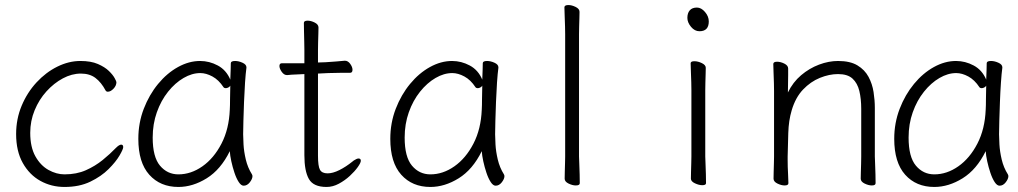

<svg xmlns="http://www.w3.org/2000/svg" viewBox="-20 -726 4040 762"><path d="M469 -142Q469 -134 454.5 -109Q440 -84 411 -55Q382 -26 338.5 -5Q295 16 236 16Q184 16 140.5 -8Q97 -32 70.5 -79Q44 -126 44 -194Q44 -254 66 -306.5Q88 -359 125 -399Q162 -439 207.5 -461.5Q253 -484 299 -484Q341 -484 368.5 -472Q396 -460 412 -444.5Q428 -429 435 -416Q442 -403 442 -400Q442 -386 430.5 -374Q419 -362 408 -362Q402 -362 399 -367Q382 -399 359 -416.5Q336 -434 301 -434Q265 -434 229.5 -415Q194 -396 164.5 -363.5Q135 -331 117.5 -288.5Q100 -246 100 -199Q100 -142 120.5 -105.5Q141 -69 172.5 -51.5Q204 -34 236 -34Q284 -34 321 -50.5Q358 -67 387.5 -91Q417 -115 440 -139Q453 -152 461 -152Q469 -152 469 -142Z M958 -457Q955 -435 952.5 -398.5Q950 -362 948.5 -321.5Q947 -281 946 -246Q945 -211 945 -193Q945 -180 946.5 -152.5Q948 -125 955.5 -93Q963 -61 980 -34Q982 -30 982 -27Q982 -16 971.5 -2.5Q961 11 947 11Q937 11 927.5 -3.5Q918 -18 910.5 -40.5Q903 -63 898 -86Q893 -109 892 -126Q856 -53 800.5 -18.5Q745 16 688 16Q616 16 572.5 -32.5Q529 -81 529 -175Q529 -238 550.5 -294Q572 -350 607.5 -393Q643 -436 686.5 -460Q730 -484 774 -484Q811 -484 844.5 -466Q878 -448 894 -410Q895 -433 895.5 -450.5Q896 -468 896 -475Q896 -484 913 -484Q927 -484 942.5 -477Q958 -470 958 -459ZM894 -386Q892 -382 886.5 -379Q881 -376 876 -376Q870 -376 867 -380Q848 -409 823 -422.5Q798 -436 775 -436Q742 -436 708.5 -416.5Q675 -397 647 -362Q619 -327 602.5 -280.5Q586 -234 586 -180Q586 -103 615 -68.5Q644 -34 688 -34Q738 -34 783.5 -66Q829 -98 859 -156Q889 -214 892 -291Q893 -306 893 -333.5Q893 -361 894 -386Z M1384 -89Q1396 -97 1403 -97Q1412 -97 1412 -88Q1412 -80 1400 -63Q1388 -46 1368.5 -28Q1349 -10 1325 3Q1301 16 1276 16Q1224 16 1206 -15.5Q1188 -47 1188 -110V-432Q1177 -431 1157 -430.5Q1137 -430 1120 -428H1119Q1107 -428 1098 -441Q1089 -454 1089 -464Q1089 -475 1099 -475H1188V-528Q1188 -538 1187.5 -559Q1187 -580 1186.5 -602Q1186 -624 1186 -635Q1186 -644 1201 -644Q1214 -644 1229 -636.5Q1244 -629 1244 -617Q1244 -609 1243.5 -592.5Q1243 -576 1242.5 -558Q1242 -540 1242 -528V-478L1272 -479Q1290 -480 1314 -482Q1338 -484 1348 -485H1349Q1361 -485 1370 -472.5Q1379 -460 1379 -449Q1379 -437 1369 -437Q1359 -437 1331 -437Q1303 -437 1283 -436L1242 -434V-108Q1242 -66 1250 -52Q1258 -38 1280 -38Q1301 -38 1327 -51Q1353 -64 1379 -85Z M1958 -457Q1955 -435 1952.5 -398.5Q1950 -362 1948.5 -321.5Q1947 -281 1946 -246Q1945 -211 1945 -193Q1945 -180 1946.5 -152.5Q1948 -125 1955.5 -93Q1963 -61 1980 -34Q1982 -30 1982 -27Q1982 -16 1971.5 -2.5Q1961 11 1947 11Q1937 11 1927.5 -3.5Q1918 -18 1910.5 -40.5Q1903 -63 1898 -86Q1893 -109 1892 -126Q1856 -53 1800.5 -18.5Q1745 16 1688 16Q1616 16 1572.5 -32.5Q1529 -81 1529 -175Q1529 -238 1550.5 -294Q1572 -350 1607.5 -393Q1643 -436 1686.5 -460Q1730 -484 1774 -484Q1811 -484 1844.5 -466Q1878 -448 1894 -410Q1895 -433 1895.5 -450.5Q1896 -468 1896 -475Q1896 -484 1913 -484Q1927 -484 1942.5 -477Q1958 -470 1958 -459ZM1894 -386Q1892 -382 1886.5 -379Q1881 -376 1876 -376Q1870 -376 1867 -380Q1848 -409 1823 -422.5Q1798 -436 1775 -436Q1742 -436 1708.5 -416.5Q1675 -397 1647 -362Q1619 -327 1602.5 -280.5Q1586 -234 1586 -180Q1586 -103 1615 -68.5Q1644 -34 1688 -34Q1738 -34 1783.5 -66Q1829 -98 1859 -156Q1889 -214 1892 -291Q1893 -306 1893 -333.5Q1893 -361 1894 -386Z M2223 -590Q2223 -600 2222.5 -621Q2222 -642 2221 -664Q2220 -686 2220 -697Q2220 -706 2236 -706Q2249 -706 2264.5 -698.5Q2280 -691 2280 -679Q2280 -671 2279.5 -654.5Q2279 -638 2278.5 -620Q2278 -602 2278 -590V-105Q2278 -99 2279 -78Q2280 -57 2280.5 -34Q2281 -11 2281 1Q2281 10 2265 10Q2252 10 2236.5 2.5Q2221 -5 2221 -17Q2221 -25 2221.5 -43.5Q2222 -62 2222.5 -80Q2223 -98 2223 -105Z M2756 -602Q2737 -602 2722.5 -619.5Q2708 -637 2708 -655Q2708 -674 2717.5 -685Q2727 -696 2746 -696Q2763 -696 2778 -678.5Q2793 -661 2793 -641Q2793 -602 2756 -602ZM2724 -368Q2724 -378 2723.5 -399Q2723 -420 2722 -442Q2721 -464 2721 -475Q2721 -483 2736 -483Q2750 -483 2765.5 -475.5Q2781 -468 2781 -457Q2781 -449 2780.5 -432.5Q2780 -416 2779.5 -398Q2779 -380 2779 -368V-105Q2779 -99 2780 -78Q2781 -57 2781.5 -34Q2782 -11 2782 1Q2782 9 2767 9Q2754 9 2738 1.5Q2722 -6 2722 -17Q2722 -25 2722.5 -43.5Q2723 -62 2723.5 -80Q2724 -98 2724 -105Z M3398 -294Q3398 -334 3390.5 -365Q3383 -396 3363.5 -414Q3344 -432 3306 -432Q3271 -432 3234 -417Q3197 -402 3167 -370.5Q3137 -339 3122 -288Q3110 -248 3108.5 -198.5Q3107 -149 3106 -105V-91Q3106 -63 3107.5 -38.5Q3109 -14 3109 1Q3109 10 3094 10Q3081 10 3065.5 2.5Q3050 -5 3050 -17Q3050 -25 3050.5 -43.5Q3051 -62 3051.5 -80Q3052 -98 3052 -105V-365Q3052 -375 3051.5 -396Q3051 -417 3050 -439Q3049 -461 3049 -472Q3049 -481 3064 -481Q3078 -481 3093 -473.5Q3108 -466 3108 -454Q3108 -446 3108 -428.5Q3108 -411 3107.5 -392Q3107 -373 3107 -359Q3127 -400 3159.5 -427.5Q3192 -455 3230.5 -469.5Q3269 -484 3306 -484Q3354 -484 3383 -466.5Q3412 -449 3427 -421Q3442 -393 3447 -360.5Q3452 -328 3452 -298V-105Q3452 -99 3453 -78Q3454 -57 3454.5 -34Q3455 -11 3455 1Q3455 10 3440 10Q3427 10 3411.5 2.5Q3396 -5 3396 -17Q3396 -25 3396.5 -41.5Q3397 -58 3397.5 -76Q3398 -94 3398 -105Z M3958 -457Q3955 -435 3952.5 -398.5Q3950 -362 3948.5 -321.5Q3947 -281 3946 -246Q3945 -211 3945 -193Q3945 -180 3946.5 -152.5Q3948 -125 3955.5 -93Q3963 -61 3980 -34Q3982 -30 3982 -27Q3982 -16 3971.5 -2.5Q3961 11 3947 11Q3937 11 3927.5 -3.5Q3918 -18 3910.5 -40.5Q3903 -63 3898 -86Q3893 -109 3892 -126Q3856 -53 3800.5 -18.5Q3745 16 3688 16Q3616 16 3572.5 -32.5Q3529 -81 3529 -175Q3529 -238 3550.5 -294Q3572 -350 3607.5 -393Q3643 -436 3686.5 -460Q3730 -484 3774 -484Q3811 -484 3844.5 -466Q3878 -448 3894 -410Q3895 -433 3895.5 -450.5Q3896 -468 3896 -475Q3896 -484 3913 -484Q3927 -484 3942.5 -477Q3958 -470 3958 -459ZM3894 -386Q3892 -382 3886.5 -379Q3881 -376 3876 -376Q3870 -376 3867 -380Q3848 -409 3823 -422.5Q3798 -436 3775 -436Q3742 -436 3708.5 -416.5Q3675 -397 3647 -362Q3619 -327 3602.5 -280.5Q3586 -234 3586 -180Q3586 -103 3615 -68.5Q3644 -34 3688 -34Q3738 -34 3783.5 -66Q3829 -98 3859 -156Q3889 -214 3892 -291Q3893 -306 3893 -333.5Q3893 -361 3894 -386Z"/></svg>

Font: Moon Stars Kai T HW Light
Style: Regular
Weight: 300
Designer: GuiWonder
Version: Version 1.101